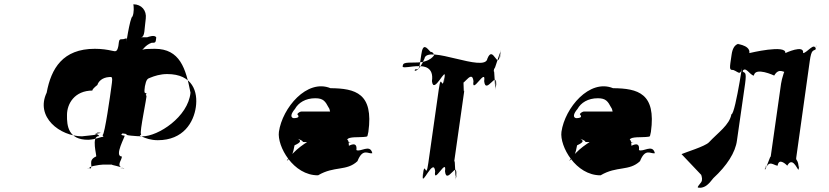

<svg xmlns="http://www.w3.org/2000/svg" viewBox="-20 -872 3875 897"><path d="M503 -635C481 -640 455 -644 423 -644C273 -644 219 -552 198 -439C144 -326 259 -235 365 -235C354 -235 419 -240 434 -244C401 -246 453 -249 450 -252C412 -252 454 -254 449 -254C409 -251 448 -241 442 -236C404 -236 434 -141 429 -141C388 -123 417 -95 402 -85C364 -85 409 -84 404 -84C377 -93 449 -103 461 -103H506C486 -103 555 -93 558 -84C520 -84 566 -85 561 -85C516 -95 551 -123 549 -141C511 -141 567 -238 562 -238C525 -243 570 -253 562 -256C524 -256 564 -254 559 -254C523 -250 573 -247 573 -245C554 -240 621 -235 645 -235C719 -235 859 -326 870 -439C848 -552 821 -644 703 -644C636 -644 654 -639 628 -634C585 -632 544 -599 536 -557C531 -519 558 -488 595 -488C603 -491 610 -500 615 -506C626 -508 648 -663 645 -640C644 -635 659 -662 688 -672C708 -672 707 -673 710 -697C703 -711 674 -700 668 -698H638C658 -698 654 -737 661 -785C666 -823 641 -852 603 -852C605 -842 607 -814 599 -795C587 -793 565 -640 570 -673C574 -701 573 -692 556 -689C536 -689 537 -689 533 -657C527 -627 519 -632 503 -635ZM500 -464C496 -432 469 -244 460 -242C456 -239 468 -235 460 -231C456 -230 473 -235 464 -233C448 -233 431 -221 393 -219C299 -218 292 -284 293 -335C293 -387 328 -449 413 -449C407 -449 419 -463 435 -475C440 -492 458 -510 490 -512C495 -512 496 -513 500 -512C506 -508 505 -499 500 -464ZM717 -217C685 -217 660 -226 643 -234C632 -238 639 -237 633 -237C624 -240 639 -233 635 -234C628 -238 642 -242 639 -246C630 -249 668 -424 664 -425C656 -431 669 -433 663 -436C654 -439 653 -438 657 -469C663 -500 669 -505 682 -509C701 -517 729 -526 761 -526C881 -526 905 -442 895 -372C885 -301 837 -217 717 -217Z M1697 -238C1698 -244 1700 -251 1701 -256C1726 -436 1641 -459 1524 -460C1414 -505 1299 -368 1283 -256C1274 -189 1350 -52 1466 -53C1542 -98 1599 -71 1650 -119C1675 -182 1700 -152 1719 -156V-158C1708 -200 1664 -160 1645 -171C1651 -216 1610 -190 1610 -191C1609 -240 1593 -206 1593 -213C1599 -258 1590 -212 1590 -213C1596 -251 1560 -260 1513 -254C1448 -232 1390 -198 1351 -158C1316 -123 1309 -104 1340 -142C1351 -158 1353 -181 1356 -193C1391 -209 1385 -216 1370 -224C1365 -225 1395 -217 1395 -209C1391 -207 1625 -206 1625 -206C1621 -206 1615 -206 1609 -209C1593 -223 1607 -231 1652 -231C1696 -232 1696 -234 1697 -238ZM1358 -363C1374 -392 1407 -413 1453 -413C1491 -413 1500 -398 1515 -370C1524 -359 1518 -345 1532 -340C1538 -340 1527 -351 1535 -351H1388C1384 -351 1372 -346 1369 -338C1380 -327 1375 -320 1351 -320C1335 -324 1340 -342 1358 -363Z M1937 -563C1957 -563 2008 -561 1998 -493C2006 -425 2066 -570 2058 -510C2048 -442 2066 -580 2056 -512C2045 -434 2042 -541 2030 -455L1981 -110C1969 -24 1966 -133 1955 -54C1945 14 1966 -120 1956 -52C1948 7 2006 -140 2013 -72C2003 -4 2069 -140 2059 -72C2066 -4 2121 -131 2110 -52C2100 16 2123 -122 2113 -54C2105 5 2108 -160 2101 -110L2150 -455C2143 -404 2148 -572 2140 -512C2130 -444 2148 -578 2138 -510C2127 -432 2184 -561 2192 -493C2182 -425 2252 -561 2242 -493C2249 -425 2306 -551 2295 -472C2285 -404 2308 -543 2298 -475C2290 -416 2292 -580 2285 -530L2290 -560C2283 -510 2326 -675 2318 -616C2308 -548 2326 -686 2316 -618C2305 -539 2284 -666 2257 -598C2247 -530 1973 -666 1963 -598C1935 -530 1909 -538 1920 -548C1940 -548 1938 -548 1948 -616C1956 -675 1974 -648 1991 -630C2011 -630 2008 -601 2010 -618C2010 -617 1994 -580 1923 -580C1863 -580 1863 -577 1861 -560C1869 -553 1899 -563 1937 -563Z M3017 -238C3018 -244 3020 -251 3021 -256C3046 -436 2961 -459 2844 -460C2734 -505 2619 -368 2603 -256C2594 -189 2670 -52 2786 -53C2862 -98 2919 -71 2970 -119C2995 -182 3020 -152 3039 -156V-158C3028 -200 2984 -160 2965 -171C2971 -216 2930 -190 2930 -191C2929 -240 2913 -206 2913 -213C2919 -258 2910 -212 2910 -213C2916 -251 2880 -260 2833 -254C2768 -232 2710 -198 2671 -158C2636 -123 2629 -104 2660 -142C2671 -158 2673 -181 2676 -193C2711 -209 2705 -216 2690 -224C2685 -225 2715 -217 2715 -209C2711 -207 2945 -206 2945 -206C2941 -206 2935 -206 2929 -209C2913 -223 2927 -231 2972 -231C3016 -232 3016 -234 3017 -238ZM2678 -363C2694 -392 2727 -413 2773 -413C2811 -413 2820 -398 2835 -370C2844 -359 2838 -345 2852 -340C2858 -340 2847 -351 2855 -351H2708C2704 -351 2692 -346 2689 -338C2700 -327 2695 -320 2671 -320C2655 -324 2660 -342 2678 -363Z M3423 -216 3461 -481C3469 -540 3459 -529 3450 -538C3456 -580 3447 -536 3447 -536C3462 -569 3484 -519 3502 -519C3508 -561 3597 -519 3597 -519C3621 -561 3646 -527 3656 -536C3662 -578 3655 -538 3655 -538C3650 -571 3631 -498 3629 -481L3580 -136C3583 -160 3563 -90 3553 -80C3559 -122 3555 -78 3555 -78C3572 -130 3595 -98 3613 -98C3619 -140 3658 -98 3658 -98C3681 -140 3702 -88 3710 -78C3716 -120 3712 -80 3712 -80C3710 -132 3697 -118 3700 -136L3763 -586C3771 -646 3781 -632 3791 -642C3797 -684 3790 -644 3790 -644C3785 -676 3749 -624 3732 -624C3738 -666 3649 -624 3649 -624C3655 -666 3481 -624 3481 -624C3487 -666 3404 -667 3432 -667C3442 -667 3406 -676 3398 -617C3388 -549 3386 -545 3406 -545C3433 -535 3441 -510 3450 -577C3462 -662 3417 -338 3397 -338C3388 -288 3335 -253 3292 -207C3274 -188 3181 -160 3164 -152L3256 -55C3259 -45 3263 -32 3256 -21C3234 7 3235 5 3255 5C3274 2 3288 -7 3313 -40C3376 -98 3416 -160 3423 -216Z"/></svg>

Font: Hussar Przerywany
Style: Obl
Weight: 400
Foundry: Cannot Into Space Fonts
Version: Version 0.982